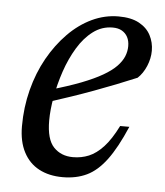

<svg xmlns="http://www.w3.org/2000/svg" viewBox="-41 -483 456 530"><g transform="rotate(5 187.0 -218.0)"><path d="M253.5 -413.5Q223.5 -413.5 199.2 -395.2Q175 -377 156.8 -346.8Q138.5 -316.5 126.2 -280.2Q114 -244 107.5 -208Q101 -172 101 -142.5Q101 -90.5 121.5 -69Q142 -47.5 175 -47.5Q198.5 -47.5 219 -56Q239.5 -64.5 259 -85.5Q278.5 -106.5 297.5 -144.5H323Q297.5 -85 272.2 -51.2Q247 -17.5 218 -3.8Q189 10 151.5 10Q113.5 10 85.8 -4.8Q58 -19.5 42.8 -48.8Q27.5 -78 27.5 -120.5Q27.5 -173 40 -221.5Q52.5 -270 75.2 -310.5Q98 -351 128 -381.5Q158 -412 193.5 -428.8Q229 -445.5 267 -445.5Q302 -445.5 324 -433.5Q346 -421.5 356.2 -401.8Q366.5 -382 366.5 -359Q366.5 -337.5 357.5 -316.2Q348.5 -295 334 -281.5Q306.5 -270 277.5 -258.5Q248.5 -247 218 -235.8Q187.5 -224.5 156.5 -214Q125.5 -203.5 94.5 -193.5L96 -227.5Q145 -241.5 180.5 -255.2Q216 -269 239.2 -282.5Q262.5 -296 275.8 -309.8Q289 -323.5 294.8 -337.5Q300.5 -351.5 300.5 -366Q300.5 -380.5 295 -391Q289.5 -401.5 279.2 -407.5Q269 -413.5 253.5 -413.5Z"/></g></svg>

Font: Newsreader 24pt
Style: Italic
Weight: 400
Italic angle: -17°
Designer: Hugues Gentile
Foundry: Production Type
Version: Version 1.003